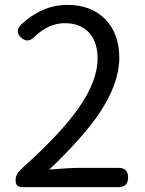

<svg xmlns="http://www.w3.org/2000/svg" viewBox="-20 -767 595 787"><path d="M71 0Q44 0 44 -27V-30Q44 -54 72 -79Q231 -221 305 -328Q380 -437 380 -527Q380 -593 347 -631Q311 -672 245 -672Q180 -672 122 -617Q94 -587 65 -614Q40 -640 67 -667Q154 -747 256 -747Q354 -747 411.5 -688Q469 -629 469 -530Q469 -427 390 -307Q322 -205 182 -72Q186 -72 195 -73Q269 -79 302 -79H466Q505 -79 505 -40Q505 0 466 0H274Z"/></svg>

Font: GenSenRounded JP R
Style: Regular
Weight: 400
Version: Version 1.501;PS 1;hotconv 16.6.51;makeotf.lib2.5.65220